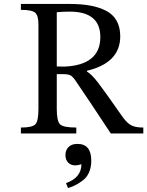

<svg xmlns="http://www.w3.org/2000/svg" viewBox="-20 -677 747 974"><path d="M590 -493Q590 -358 421 -318V-314Q445 -300 478 -257Q511 -214 604 -81Q627 -50 648.5 -40Q670 -30 707 -30V0H542Q422 -182 363 -268Q348 -290 336 -295.5Q324 -301 296 -301H268V-124Q268 -62 285 -46Q302 -30 367 -30V0H86V-30Q143 -30 159 -46Q175 -62 175 -124V-553Q175 -597 159 -612Q143 -627 86 -627V-657H332Q391 -657 436 -649Q481 -641 517 -623Q553 -605 571.5 -572Q590 -539 590 -493ZM268 -615V-340L306 -339Q489 -347 489 -489Q489 -618 334 -618Q300 -618 268 -615ZM325 277 315 252Q393 224 393 156Q376 162 362 162Q340 162 326 148Q312 134 312 110Q312 85 327.5 69Q343 53 373 53Q443 53 443 138Q443 172 431.5 198Q420 224 398.5 239.5Q377 255 362 262.5Q347 270 325 277Z"/></svg>

Font: myMathFont
Style: Regular
Weight: 400
Designer: Ross Mills, John Hudson & Paul Hanslow, Tiro Typeworks Ltd; with prior portions MicroPress Inc., and Coen Hoffman. Math 
Foundry: Tiro Typeworks Ltd
Version: Version 2.13 b171